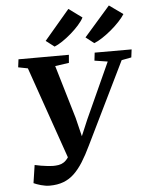

<svg xmlns="http://www.w3.org/2000/svg" viewBox="-65 -1065 863 1131"><g transform="rotate(-5 366.5 -499.0)"><path d="M183 14.5Q158.5 14.5 131.2 6.8Q104 -1 88.5 -8.5L104.5 -114.5Q122.5 -110.5 142.2 -107Q162 -103.5 180 -101.8Q198 -100 211 -99.5Q228.5 -99.5 244.8 -102Q261 -104.5 276 -114Q291 -123.5 304.8 -144.2Q318.5 -165 331 -201L314 -112.5L114.5 -685L58 -696L64 -743L362 -743.5L358 -696L276 -684.5L369.5 -369.5L411 -199.5L371.5 -200L436.5 -354L586.5 -684L509 -696L514.5 -743H733L727 -696L669 -685L432.5 -200.5Q407 -147 381.8 -106.8Q356.5 -66.5 328.2 -39.5Q300 -12.5 264.5 1Q229 14.5 183 14.5ZM233 -837 382.5 -1013 461 -955.5Q450.5 -935 429.2 -911.2Q408 -887.5 381.8 -864.8Q355.5 -842 329.2 -824.5Q303 -807 282.5 -799ZM468.5 -837 622 -1012.5 703 -954.5Q690.5 -934.5 668.2 -910.8Q646 -887 619 -864.5Q592 -842 565.2 -824.5Q538.5 -807 517 -799Z"/></g></svg>

Font: Merriweather 28pt
Style: Bold Italic
Weight: 700
Italic angle: -7.8°
Version: Version 2.101